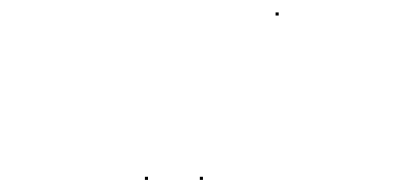

<svg xmlns="http://www.w3.org/2000/svg" viewBox="-20 -287 670 309"><path d="M301.6 2.5H306.6V-2.5H301.6ZM213.2 2.5H218.2V-2.5H213.2ZM423.5 -262H428.5V-267H423.5Z"/></svg>

Font: FRB American Cursive Just Endings
Style: Italic
Weight: 400
Italic angle: -25°
Version: Version 2.0;Modular Font Editor K font №1